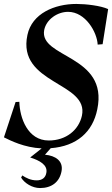

<svg xmlns="http://www.w3.org/2000/svg" viewBox="-45 -736 568 973"><path d="M158 217C216 217 257 187 267 131C276 80 237 53 183 48L212 15C344 5 425 -67 448 -182C506 -459 152 -441 179 -584C190 -638 246 -676 300 -676C388 -676 447 -573 450 -510L475 -512L503 -690C466 -707 391 -716 342 -716C232 -716 117 -668 94 -559C40 -308 408 -321 370 -149C354 -78 291 -24 202 -24C95 -24 55 -139 53 -220L34 -219L-25 -40C7 -24 78 12 166 16L108 62C156 77 197 100 190 139C186 165 168 178 141 178C110 178 86 165 68 153L62 164C79 192 118 217 158 217Z"/></svg>

Font: RL Madena Oblique
Style: Regular
Weight: 400
Italic angle: -10°
Designer: I Kadek Wantara Putra
Foundry: Roughlines ID
Version: Version 1.000;Glyphs 3.1.2 (3151)